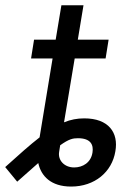

<svg xmlns="http://www.w3.org/2000/svg" viewBox="-24 -696 529 728"><path d="M208.8 -676.1 187.1 -545.5H105.1L93.8 -474.4H175.4L126.1 -175.1C89.8 -147 47.9 -109.7 -4.3 -62.5L41.2 -7.1C72.4 -35.2 99.1 -58.2 121.1 -77.8C131.7 -28.8 168.7 11.4 245.7 11.4C335.2 11.4 400.6 -44 413.4 -122.2C426.1 -193.2 387.8 -247.2 295.5 -247.2C268.5 -247.2 244 -242.5 218.8 -232.2L259.2 -474.4H376.4L387.8 -545.5H271L292.6 -676.1ZM200.3 -120.7 204.2 -145.2C237.6 -169 252.5 -171.9 271.3 -171.9C321 -171.9 331 -146.3 326.7 -117.9C321 -79.5 289.8 -61.1 257.1 -61.1C220.2 -61.1 194.6 -88.1 200.3 -120.7Z"/></svg>

Font: Margiela Sans
Style: Italic
Weight: 400
Italic angle: -9.39999°
Designer: Stefan Endress, Andreas Faust
Version: Version 1.100;FEAKit 1.0